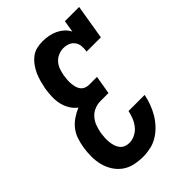

<svg xmlns="http://www.w3.org/2000/svg" viewBox="-220 -839 943 943"><g transform="rotate(-45 251.0 -367.5)"><path d="M205 8Q174 8 145 1.5Q116 -5 93 -21.5Q70 -38 54.5 -62.5Q39 -87 32 -115Q25 -143 25 -173.5Q25 -204 30 -234Q34 -258 42 -282.5Q50 -307 66 -327.5Q82 -348 104 -363Q126 -378 150 -388Q131 -402 118.5 -423Q106 -444 100.5 -468Q95 -492 96 -518Q97 -544 101 -570Q105 -590 110.5 -610.5Q116 -631 124.5 -650.5Q133 -670 146 -688Q159 -706 176 -719.5Q193 -733 214 -738Q235 -743 255 -743Q276 -743 297 -739Q318 -735 336 -726.5Q354 -718 369 -704.5Q384 -691 393 -673L403 -735H502L472 -554H373Q376 -572 374.5 -589.5Q373 -607 363.5 -620.5Q354 -634 338 -640.5Q322 -647 305 -647Q287 -647 269 -639.5Q251 -632 238.5 -617.5Q226 -603 220 -585Q214 -567 211 -550Q209 -537 208 -523.5Q207 -510 208 -497.5Q209 -485 212 -473Q215 -461 222 -451Q229 -441 240.5 -435.5Q252 -430 265 -430H321L305 -334H249Q228 -334 207.5 -325.5Q187 -317 172.5 -300Q158 -283 151 -263Q144 -243 140 -222Q138 -207 137 -192.5Q136 -178 137.5 -163Q139 -148 143 -134.5Q147 -121 155.5 -110Q164 -99 177 -93.5Q190 -88 205 -88Q225 -88 245 -98Q265 -108 278.5 -125Q292 -142 300 -162Q308 -182 312 -202H424Q419 -176 409.5 -150Q400 -124 386 -100Q372 -76 352.5 -55Q333 -34 309 -19Q285 -4 258 2Q231 8 205 8Z"/></g></svg>

Font: Iosevka Curly Slab Oblique
Style: Bold
Weight: 700
Italic angle: -9°
Monospace: yes
Designer: Belleve Invis
Foundry: Belleve Invis
Version: Version 11.1.0; ttfautohint (v1.8.3)